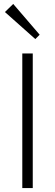

<svg xmlns="http://www.w3.org/2000/svg" viewBox="-20 -953 279 973"><path d="M93 0V-682H146V0ZM159 -755 5 -892 47 -933 181 -777Z"/></svg>

Font: Outfit Thin ExtraLight
Style: Regular
Weight: 250
Version: Version 1.100;gftools[0.9.27]